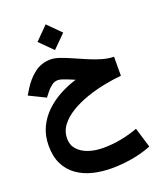

<svg xmlns="http://www.w3.org/2000/svg" viewBox="-184 -827 1068 1279"><g transform="rotate(-20 349.5 -188.0)"><path d="M296.9 -714.4 388.2 -623 296.9 -532.2 206.1 -623ZM651.4 -356 650.9 -221.2Q593.3 -216.3 527.6 -203.1Q461.9 -189.9 398.9 -168Q335.9 -146 284.2 -114.5Q232.4 -83 201.7 -42Q170.9 -1 170.9 50.8Q170.9 96.2 199 127.4Q227.1 158.7 273.9 174.6Q320.8 190.4 377 190.4Q448.2 190.4 511.7 177Q575.2 163.6 624.5 145L667.5 286.6Q599.1 313.5 526.6 325.4Q454.1 337.4 384.8 337.4Q313.5 337.4 251 321.8Q188.5 306.2 140.9 272.2Q93.3 238.3 66.2 184.3Q39.1 130.4 39.1 53.7Q39.1 -18.6 66.2 -76.2Q93.3 -133.8 139.2 -177.2Q185.1 -220.7 241.9 -251Q298.8 -281.2 358.4 -299.3Q315.4 -317.9 287.6 -327.9Q259.8 -337.9 247.1 -337.9Q221.2 -337.9 200.2 -321.5Q179.2 -305.2 166.5 -288.6L138.2 -252.9L22.5 -309.6L46.9 -349.6Q81.5 -406.7 131.3 -445.3Q181.2 -483.9 247.6 -483.9Q275.4 -483.9 312 -471.2Q348.6 -458.5 391.1 -439.5Q433.6 -420.4 478.5 -401.4Q523.4 -382.3 567.4 -369.4Q611.3 -356.4 651.4 -356Z"/></g></svg>

Font: Vazirmatn UI NL Black
Style: Regular
Weight: 900
Designer: Saber Rastikerdar
Foundry: Saber Rastikerdar
Version: Version 33.003